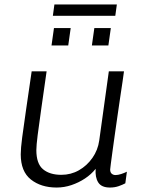

<svg xmlns="http://www.w3.org/2000/svg" viewBox="-20 -831 657 861"><path d="M234 10Q164 10 118.5 -26Q73 -62 73 -139Q73 -165 79.5 -215Q86 -265 97 -339.5Q108 -414 122 -511H189Q176 -419 165.5 -346.5Q155 -274 149 -226Q143 -178 143 -158Q143 -97 173 -72Q203 -47 255 -47Q298 -47 334 -67.5Q370 -88 394.5 -123Q419 -158 425 -201L468 -511H536Q534 -495 529.5 -464.5Q525 -434 519 -394.5Q513 -355 507 -312Q501 -269 495 -228Q489 -187 484.5 -152.5Q480 -118 477 -96.5Q474 -75 474 -71Q474 -58 481 -52Q488 -46 498 -46Q509 -46 523 -50.5Q537 -55 549 -61L542 -9Q529 -2 511.5 4Q494 10 473 10Q435 10 420.5 -13Q406 -36 409 -74Q389 -49 361 -30.5Q333 -12 300.5 -1Q268 10 234 10ZM217 -760 224 -811H504L497 -760ZM211 -627 222 -705H297L286 -627ZM392 -627 403 -705H477L466 -627Z"/></svg>

Font: Chivo ExtraLight
Style: Italic
Weight: 250
Italic angle: -8.05°
Designer: Hector Gatti
Foundry: Omnibus-Type
Version: Version 2.002